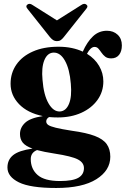

<svg xmlns="http://www.w3.org/2000/svg" viewBox="-20 -711 642 980"><path d="M347.5 -43.5Q421 -33.5 463.8 -17.2Q506.5 -1 524.8 24.8Q543 50.5 543 89Q543 159 471.8 203.8Q400.5 248.5 267 248.5Q135 248.5 76.5 219.8Q18 191 18 144Q18 104 47.5 80.5Q77 57 146 47.5Q110 34.5 96 16.8Q82 -1 82 -27Q82 -59.5 107.8 -84Q133.5 -108.5 198.5 -118.5Q120.5 -134.5 77.2 -179.5Q34 -224.5 34 -283.5Q34 -338.5 63.5 -381.2Q93 -424 148 -448.2Q203 -472.5 278.5 -472.5Q315 -472.5 346 -466Q377 -459.5 402.5 -447.5Q424.5 -497 454.5 -525.5Q484.5 -554 526 -554Q559 -554 580.5 -533.8Q602 -513.5 602 -479.5Q602 -449 587.8 -431Q573.5 -413 547.5 -413Q528 -413 516.8 -422Q505.5 -431 497.8 -442.5Q490 -454 482.2 -462.8Q474.5 -471.5 462.5 -471.5Q442.5 -471.5 424 -436.5Q464.5 -411.5 486 -374.5Q507.5 -337.5 507.5 -295.5Q507.5 -242.5 477.5 -200.8Q447.5 -159 395 -135.2Q342.5 -111.5 275 -111.5Q252 -111.5 230.5 -113.5Q216 -105 216 -91Q216 -80.5 226.2 -73.2Q236.5 -66 264.8 -59Q293 -52 347.5 -43.5ZM252.5 -442.5Q221.5 -441 206.2 -403.5Q191 -366 197 -303.5Q203 -226 227.8 -183.2Q252.5 -140.5 286 -142Q317 -144 332.2 -181Q347.5 -218 341.5 -283.5Q335.5 -358.5 311.5 -401.2Q287.5 -444 252.5 -442.5ZM137 101Q137 151.5 172 182.2Q207 213 286 213Q351 213 379.8 196.5Q408.5 180 408.5 147Q408.5 119 377.5 102.8Q346.5 86.5 259 73Q203.5 64.5 169 55Q137 68 137 101ZM305.5 -521.5Q297.5 -511.5 289.8 -506.2Q282 -501 270.5 -501Q259.5 -501 251.5 -506.2Q243.5 -511.5 235 -521.5L121 -665Q109 -679 119 -687Q130.5 -696.5 146 -685.5L270.5 -607L395 -685.5Q411 -696.5 421.5 -687Q432 -679 419.5 -665Z"/></svg>

Font: Fraunces 72pt
Style: Bold
Weight: 700
Version: Version 1.000;[b76b70a41]